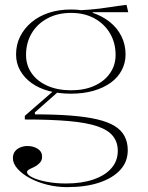

<svg xmlns="http://www.w3.org/2000/svg" viewBox="-20 -554 610 789"><path d="M255 215Q214 215 174 205Q134 195 102.5 178Q71 161 52 139.5Q33 118 33 96Q33 79 41.5 68Q50 57 64 51.5Q78 46 93 46Q117 46 135 57.5Q153 69 153 90Q153 103 146.5 111.5Q140 120 131 126Q122 132 112.5 136Q103 140 97 144Q91 148 91 153Q91 164 113 175Q135 186 172 193Q209 200 251 200Q316 200 364 183.5Q412 167 438 137Q464 107 464 66Q464 30 444 5Q424 -20 380 -35Q336 -50 262.5 -56.5Q189 -63 82 -63V-78L205 -185L217 -175L123 -92L124 -84Q208 -84 271.5 -79Q335 -74 379.5 -63.5Q424 -53 451.5 -36Q479 -19 492 6Q505 31 505 63Q505 111 474 144.5Q443 178 387.5 196.5Q332 215 255 215ZM271 -169Q222 -169 181 -180Q140 -191 110 -212.5Q80 -234 63 -264Q46 -294 46 -330Q46 -371 63 -404.5Q80 -438 110 -463Q140 -488 181 -501.5Q222 -515 272 -515Q320 -515 360.5 -501.5Q401 -488 431.5 -463.5Q462 -439 479 -405Q496 -371 496 -330Q496 -296 480.5 -266Q465 -236 435.5 -214.5Q406 -193 364.5 -181Q323 -169 271 -169ZM272 -183Q327 -183 368 -201.5Q409 -220 432 -253Q455 -286 455 -328Q455 -378 432 -417Q409 -456 368 -478.5Q327 -501 272 -501Q217 -501 175 -478.5Q133 -456 110 -417Q87 -378 87 -328Q87 -286 110 -253Q133 -220 175 -201.5Q217 -183 272 -183ZM361 -491 309 -512Q329 -513 348.5 -514.5Q368 -516 388 -518.5Q408 -521 427 -524Q446 -527 464 -529.5Q482 -532 500 -534L507 -504H361Z"/></svg>

Font: Kalnia Thin ExtraLight
Style: Regular
Weight: 250
Version: Version 1.105